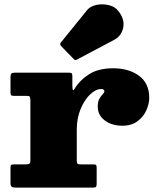

<svg xmlns="http://www.w3.org/2000/svg" viewBox="-20 -849 698 869"><path d="M313 -582.5Q317.5 -578 320.2 -577Q323 -576 328.5 -579.5L496.5 -668.5Q530.5 -686.5 537.8 -724.8Q545 -763 515 -800Q499 -820 470.8 -826.2Q442.5 -832.5 415.2 -826.5Q388 -820.5 374 -803L257 -658.5Q248 -649.5 256.5 -640.5ZM117.5 -393.5V-123Q117.5 -110.5 112.2 -107.8Q107 -105 94 -105H46.5Q35.5 -105 31.5 -103Q27.5 -101 27.5 -90V-21.5Q27.5 -9 32.2 -4.5Q37 0 49.5 0H401.5Q413 0 415.2 -4.2Q417.5 -8.5 417.5 -20V-88.5Q417.5 -98.5 415.2 -101.8Q413 -105 403.5 -105H347.5Q335 -105 331.2 -107.8Q327.5 -110.5 327.5 -122.5V-263Q327.5 -314.5 345 -356Q362.5 -397.5 388 -421.8Q413.5 -446 437.5 -446Q446 -446 449.2 -443Q452.5 -440 452.5 -436Q452.5 -430 445 -422.8Q437.5 -415.5 430 -402.5Q422.5 -389.5 422.5 -366Q422.5 -328 454 -304Q485.5 -280 533.5 -280Q576 -280 603 -300.8Q630 -321.5 642.8 -350.8Q655.5 -380 655.5 -406Q655.5 -472 609.2 -506Q563 -540 492.5 -540Q425.5 -540 383.5 -513.2Q341.5 -486.5 317.5 -447Q312 -437.5 309.8 -442Q307.5 -446.5 307.5 -463V-503.5Q307.5 -514 304.5 -517Q301.5 -520 291.5 -520H46.5Q35.5 -520 31.5 -516Q27.5 -512 27.5 -500V-430.5Q27.5 -420 31 -417.5Q34.5 -415 45.5 -415H100.5Q113 -415 115.2 -410.5Q117.5 -406 117.5 -393.5Z"/></svg>

Font: Besley Black
Style: Regular
Weight: 900
Designer: Owen Earl
Foundry: indestructible type*
Version: Version 2.001